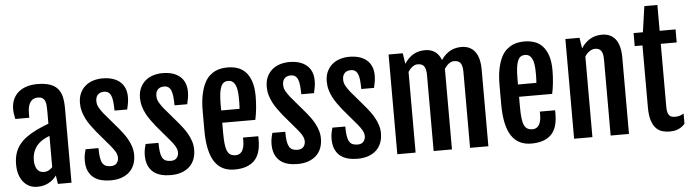

<svg xmlns="http://www.w3.org/2000/svg" viewBox="-50 -1065 4641 1290"><g transform="rotate(-5 2270.5 -420.0)"><path d="M156.2 7.3C184.9 7.3 210.4 1.3 232.7 -10.7C255 -22.8 272.8 -38.4 286.1 -57.6L294.9 0H386.7V-503.4C386.7 -533 384 -558.9 378.7 -581.1C373.3 -603.2 364 -621.6 350.8 -636.2C337.6 -650.9 320 -661.9 297.9 -669.2C275.7 -676.5 247.9 -680.2 214.4 -680.2C188.6 -680.2 165 -676.8 143.6 -670.2C122.1 -663.5 103.6 -653.6 88.1 -640.6C72.7 -627.6 60.6 -611.5 52 -592.3C43.4 -573.1 39.1 -550.9 39.1 -525.9C39.1 -515.5 39.8 -505 41.3 -494.4C42.7 -483.8 44.9 -472.2 47.9 -459.5H142.1V-488.8C142.1 -508 144 -524.1 147.7 -537.1C151.4 -550.1 156.5 -560.5 162.8 -568.4C169.2 -576.2 176.5 -581.7 184.8 -585C193.1 -588.2 201.7 -589.8 210.4 -589.8C223.5 -589.8 233.7 -587.5 241.2 -582.8C248.7 -578 254.3 -571.5 258.1 -563.2C261.8 -554.9 264.2 -545.2 265.1 -533.9C266.1 -522.7 266.6 -510.6 266.6 -497.6V-408.7L225.3 -392.3C209.9 -386 196 -379.7 183.6 -373.5C157.9 -360.8 135.3 -347.4 115.7 -333.3C96.2 -319.1 79.8 -303.4 66.7 -286.1C53.5 -268.9 43.5 -249.5 36.6 -228C29.8 -206.5 26.4 -182 26.4 -154.3C26.4 -131.2 29.2 -109.8 34.9 -90.1C40.6 -70.4 49 -53.4 60.1 -39.1C71.1 -24.7 84.7 -13.4 100.8 -5.1C116.9 3.2 135.4 7.3 156.2 7.3ZM210.9 -87.9C188.8 -87.9 172.7 -95.7 162.6 -111.3C152.5 -127 147.5 -147.6 147.5 -173.3C147.5 -189.9 149.5 -205 153.6 -218.5C157.6 -232 163 -244.1 169.7 -254.9C176.4 -265.6 183.9 -274.9 192.4 -282.7C200.8 -290.5 209.5 -297.2 218.3 -302.7C227.7 -308.6 236.5 -313.3 244.6 -316.9C252.8 -320.5 260.1 -323.6 266.6 -326.2V-115.7C259.8 -107.9 251.4 -101.3 241.5 -95.9C231.5 -90.6 221.4 -87.9 210.9 -87.9Z M488.3 -140.6C488.3 -113 492.5 -89.7 501 -70.8C509.4 -51.9 521 -36.7 535.6 -25.1C550.3 -13.6 567.5 -5.3 587.4 -0.2C607.3 4.8 628.4 7.3 650.9 7.3C678.2 7.3 702.6 3.6 723.9 -3.9C745.2 -11.4 763.2 -22 777.8 -35.6C792.5 -49.3 803.5 -65.8 811 -85.2C818.5 -104.6 822.3 -126.1 822.3 -149.9C822.3 -169.4 819.3 -188.2 813.5 -206.1C807.6 -224 800.5 -240.5 792 -255.6C783.5 -270.8 774.6 -284.6 765.1 -297.1L740.2 -329.1L641.6 -444.8C629.2 -460.4 619.3 -474.9 611.8 -488.3C604.3 -501.6 600.6 -516.1 600.6 -531.7C600.6 -538.9 601.5 -545.9 603.3 -552.7C605.1 -559.6 608.2 -565.8 612.5 -571.3C616.9 -576.8 622.7 -581.3 629.9 -584.7C637 -588.1 646 -589.8 656.7 -589.8C669.1 -589.8 679.1 -587.1 686.8 -581.5C694.4 -576 700.4 -567.8 704.8 -556.9C709.2 -546 712.2 -532.2 713.9 -515.6C715.5 -499 716.5 -479.7 716.8 -457.5H802.2C804.9 -467.9 807.5 -480.5 810.3 -495.1C813.1 -509.8 814.5 -524.9 814.5 -540.5C814.5 -563.6 810.7 -583.9 803.2 -601.3C795.7 -618.7 785 -633.3 771 -645C757 -656.7 740.2 -665.5 720.7 -671.4C701.2 -677.2 679.2 -680.2 654.8 -680.2C632.6 -680.2 611.7 -677.1 591.8 -670.9C571.9 -664.7 554.4 -655.3 539.3 -642.6C524.2 -629.9 512.1 -613.9 503.2 -594.7C494.2 -575.5 489.7 -552.9 489.7 -526.9C489.7 -507.3 492.3 -488.8 497.3 -471.2C502.4 -453.6 509 -436.8 517.3 -420.7C525.6 -404.5 535.2 -388.9 546.1 -373.8C557 -358.6 568.4 -343.8 580.1 -329.1L670.4 -222.7L688 -200.2C693.2 -193.4 697.6 -186.6 701.2 -179.9C704.8 -173.3 707.5 -166.7 709.5 -160.2C711.4 -153.6 712.4 -146.8 712.4 -139.6C712.4 -126 708.2 -113.9 699.7 -103.5C691.2 -93.1 677.7 -87.9 659.2 -87.9C645.8 -87.9 634.5 -90 625.2 -94.2C616 -98.5 608.6 -105.5 603 -115.2C597.5 -125 593.5 -138.1 591.1 -154.5C588.6 -171 587.4 -191.4 587.4 -215.8H500.5C497.9 -207.7 495.2 -196.8 492.4 -183.1C489.7 -169.4 488.3 -155.3 488.3 -140.6Z M893.1 -140.6C893.1 -113 897.3 -89.7 905.8 -70.8C914.2 -51.9 925.8 -36.7 940.4 -25.1C955.1 -13.6 972.3 -5.3 992.2 -0.2C1012 4.8 1033.2 7.3 1055.7 7.3C1083 7.3 1107.3 3.6 1128.7 -3.9C1150 -11.4 1168 -22 1182.6 -35.6C1197.3 -49.3 1208.3 -65.8 1215.8 -85.2C1223.3 -104.6 1227.1 -126.1 1227.1 -149.9C1227.1 -169.4 1224.1 -188.2 1218.3 -206.1C1212.4 -224 1205.2 -240.5 1196.8 -255.6C1188.3 -270.8 1179.4 -284.6 1169.9 -297.1L1145 -329.1L1046.4 -444.8C1034 -460.4 1024.1 -474.9 1016.6 -488.3C1009.1 -501.6 1005.4 -516.1 1005.4 -531.7C1005.4 -538.9 1006.3 -545.9 1008.1 -552.7C1009.8 -559.6 1012.9 -565.8 1017.3 -571.3C1021.7 -576.8 1027.5 -581.3 1034.7 -584.7C1041.8 -588.1 1050.8 -589.8 1061.5 -589.8C1073.9 -589.8 1083.9 -587.1 1091.6 -581.5C1099.2 -576 1105.2 -567.8 1109.6 -556.9C1114 -546 1117 -532.2 1118.7 -515.6C1120.3 -499 1121.3 -479.7 1121.6 -457.5H1207C1209.6 -467.9 1212.3 -480.5 1215.1 -495.1C1217.9 -509.8 1219.2 -524.9 1219.2 -540.5C1219.2 -563.6 1215.5 -583.9 1208 -601.3C1200.5 -618.7 1189.8 -633.3 1175.8 -645C1161.8 -656.7 1145 -665.5 1125.5 -671.4C1106 -677.2 1084 -680.2 1059.6 -680.2C1037.4 -680.2 1016.4 -677.1 996.6 -670.9C976.7 -664.7 959.2 -655.3 944.1 -642.6C929 -629.9 916.9 -613.9 908 -594.7C899 -575.5 894.5 -552.9 894.5 -526.9C894.5 -507.3 897.1 -488.8 902.1 -471.2C907.1 -453.6 913.8 -436.8 922.1 -420.7C930.4 -404.5 940 -388.9 950.9 -373.8C961.8 -358.6 973.1 -343.8 984.9 -329.1L1075.2 -222.7L1092.8 -200.2C1098 -193.4 1102.4 -186.6 1106 -179.9C1109.5 -173.3 1112.3 -166.7 1114.3 -160.2C1116.2 -153.6 1117.2 -146.8 1117.2 -139.6C1117.2 -126 1113 -113.9 1104.5 -103.5C1096 -93.1 1082.5 -87.9 1064 -87.9C1050.6 -87.9 1039.3 -90 1030 -94.2C1020.8 -98.5 1013.3 -105.5 1007.8 -115.2C1002.3 -125 998.3 -138.1 995.8 -154.5C993.4 -171 992.2 -191.4 992.2 -215.8H905.3C902.7 -207.7 900 -196.8 897.2 -183.1C894.4 -169.4 893.1 -155.3 893.1 -140.6Z M1486.3 7.3C1543.9 7.3 1588 -7.2 1618.4 -36.4C1648.8 -65.5 1664.1 -112 1664.1 -175.8V-201.7H1561V-180.7C1561 -163.1 1559.4 -148.4 1556.2 -136.5C1552.9 -124.6 1548.6 -115.1 1543.2 -107.9C1537.8 -100.7 1531.6 -95.6 1524.4 -92.5C1517.3 -89.4 1509.9 -87.9 1502.4 -87.9C1488.4 -87.9 1476.8 -90.6 1467.5 -95.9C1458.3 -101.3 1450.9 -110.1 1445.6 -122.3C1440.2 -134.5 1436.4 -150.6 1434.1 -170.7C1431.8 -190.7 1430.7 -215.3 1430.7 -244.6V-313H1653.8C1656.1 -323.7 1658.3 -335.4 1660.4 -348.1C1662.5 -360.8 1664.2 -373.9 1665.5 -387.5C1666.8 -401 1667.9 -414.7 1668.7 -428.7C1669.5 -442.7 1669.9 -456.5 1669.9 -470.2C1669.9 -510.6 1665.3 -544.3 1656 -571.3C1646.7 -598.3 1634.3 -619.9 1618.7 -636C1603 -652.1 1585 -663.5 1564.5 -670.2C1543.9 -676.8 1522.6 -680.2 1500.5 -680.2C1488.4 -680.2 1475.3 -679.3 1461.2 -677.5C1447 -675.7 1432.8 -671.6 1418.5 -665.3C1404.1 -658.9 1390.2 -649.7 1376.7 -637.7C1363.2 -625.7 1351.3 -609.3 1341.1 -588.6C1330.8 -568 1322.5 -542.4 1316.2 -512C1309.8 -481.5 1306.6 -445 1306.6 -402.3V-275.4C1306.6 -225.3 1310.5 -182.4 1318.4 -146.7C1326.2 -111.1 1337.7 -81.9 1353 -59.1C1368.3 -36.3 1387.1 -19.5 1409.4 -8.8C1431.7 2 1457.4 7.3 1486.3 7.3ZM1554.7 -396H1430.7V-437C1430.7 -466 1432 -490.2 1434.6 -509.8C1437.2 -529.3 1441.1 -545 1446.3 -556.9C1451.5 -568.8 1458.2 -577.2 1466.3 -582.3C1474.4 -587.3 1483.9 -589.8 1494.6 -589.8C1515.1 -589.8 1530.6 -580.1 1541 -560.5C1551.4 -541 1556.6 -509.1 1556.6 -464.8V-448.5C1556.6 -442.1 1556.6 -435.7 1556.4 -429.2C1556.2 -422.7 1556 -416.4 1555.7 -410.4C1555.3 -404.4 1555 -399.6 1554.7 -396Z M1748 -140.6C1748 -113 1752.3 -89.7 1760.7 -70.8C1769.2 -51.9 1780.8 -36.7 1795.4 -25.1C1810.1 -13.6 1827.3 -5.3 1847.2 -0.2C1867 4.8 1888.2 7.3 1910.6 7.3C1938 7.3 1962.3 3.6 1983.6 -3.9C2005 -11.4 2022.9 -22 2037.6 -35.6C2052.2 -49.3 2063.3 -65.8 2070.8 -85.2C2078.3 -104.6 2082 -126.1 2082 -149.9C2082 -169.4 2079.1 -188.2 2073.2 -206.1C2067.4 -224 2060.2 -240.5 2051.8 -255.6C2043.3 -270.8 2034.3 -284.6 2024.9 -297.1L2000 -329.1L1901.4 -444.8C1889 -460.4 1879.1 -474.9 1871.6 -488.3C1864.1 -501.6 1860.4 -516.1 1860.4 -531.7C1860.4 -538.9 1861.2 -545.9 1863 -552.7C1864.8 -559.6 1867.9 -565.8 1872.3 -571.3C1876.7 -576.8 1882.5 -581.3 1889.6 -584.7C1896.8 -588.1 1905.8 -589.8 1916.5 -589.8C1928.9 -589.8 1938.9 -587.1 1946.5 -581.5C1954.2 -576 1960.2 -567.8 1964.6 -556.9C1969 -546 1972 -532.2 1973.6 -515.6C1975.3 -499 1976.2 -479.7 1976.6 -457.5H2062C2064.6 -467.9 2067.3 -480.5 2070.1 -495.1C2072.8 -509.8 2074.2 -524.9 2074.2 -540.5C2074.2 -563.6 2070.5 -583.9 2063 -601.3C2055.5 -618.7 2044.8 -633.3 2030.8 -645C2016.8 -656.7 2000 -665.5 1980.5 -671.4C1960.9 -677.2 1939 -680.2 1914.6 -680.2C1892.4 -680.2 1871.4 -677.1 1851.6 -670.9C1831.7 -664.7 1814.2 -655.3 1799.1 -642.6C1783.9 -629.9 1771.9 -613.9 1762.9 -594.7C1754 -575.5 1749.5 -552.9 1749.5 -526.9C1749.5 -507.3 1752 -488.8 1757.1 -471.2C1762.1 -453.6 1768.8 -436.8 1777.1 -420.7C1785.4 -404.5 1795 -388.9 1805.9 -373.8C1816.8 -358.6 1828.1 -343.8 1839.8 -329.1L1930.2 -222.7L1947.8 -200.2C1953 -193.4 1957.4 -186.6 1960.9 -179.9C1964.5 -173.3 1967.3 -166.7 1969.2 -160.2C1971.2 -153.6 1972.2 -146.8 1972.2 -139.6C1972.2 -126 1967.9 -113.9 1959.5 -103.5C1951 -93.1 1937.5 -87.9 1918.9 -87.9C1905.6 -87.9 1894.3 -90 1885 -94.2C1875.7 -98.5 1868.3 -105.5 1862.8 -115.2C1857.3 -125 1853.3 -138.1 1850.8 -154.5C1848.4 -171 1847.2 -191.4 1847.2 -215.8H1760.3C1757.6 -207.7 1755 -196.8 1752.2 -183.1C1749.4 -169.4 1748 -155.3 1748 -140.6Z M2152.8 -140.6C2152.8 -113 2157.1 -89.7 2165.5 -70.8C2174 -51.9 2185.5 -36.7 2200.2 -25.1C2214.8 -13.6 2232.1 -5.3 2252 -0.2C2271.8 4.8 2293 7.3 2315.4 7.3C2342.8 7.3 2367.1 3.6 2388.4 -3.9C2409.7 -11.4 2427.7 -22 2442.4 -35.6C2457 -49.3 2468.1 -65.8 2475.6 -85.2C2483.1 -104.6 2486.8 -126.1 2486.8 -149.9C2486.8 -169.4 2483.9 -188.2 2478 -206.1C2472.2 -224 2465 -240.5 2456.5 -255.6C2448.1 -270.8 2439.1 -284.6 2429.7 -297.1L2404.8 -329.1L2306.2 -444.8C2293.8 -460.4 2283.9 -474.9 2276.4 -488.3C2268.9 -501.6 2265.1 -516.1 2265.1 -531.7C2265.1 -538.9 2266 -545.9 2267.8 -552.7C2269.6 -559.6 2272.7 -565.8 2277.1 -571.3C2281.5 -576.8 2287.3 -581.3 2294.4 -584.7C2301.6 -588.1 2310.5 -589.8 2321.3 -589.8C2333.7 -589.8 2343.7 -587.1 2351.3 -581.5C2359 -576 2365 -567.8 2369.4 -556.9C2373.8 -546 2376.8 -532.2 2378.4 -515.6C2380 -499 2381 -479.7 2381.3 -457.5H2466.8C2469.4 -467.9 2472.1 -480.5 2474.9 -495.1C2477.6 -509.8 2479 -524.9 2479 -540.5C2479 -563.6 2475.3 -583.9 2467.8 -601.3C2460.3 -618.7 2449.5 -633.3 2435.5 -645C2421.5 -656.7 2404.8 -665.5 2385.3 -671.4C2365.7 -677.2 2343.8 -680.2 2319.3 -680.2C2297.2 -680.2 2276.2 -677.1 2256.3 -670.9C2236.5 -664.7 2219 -655.3 2203.9 -642.6C2188.7 -629.9 2176.7 -613.9 2167.7 -594.7C2158.8 -575.5 2154.3 -552.9 2154.3 -526.9C2154.3 -507.3 2156.8 -488.8 2161.9 -471.2C2166.9 -453.6 2173.6 -436.8 2181.9 -420.7C2190.2 -404.5 2199.8 -388.9 2210.7 -373.8C2221.6 -358.6 2232.9 -343.8 2244.6 -329.1L2335 -222.7L2352.5 -200.2C2357.7 -193.4 2362.1 -186.6 2365.7 -179.9C2369.3 -173.3 2372.1 -166.7 2374 -160.2C2376 -153.6 2377 -146.8 2377 -139.6C2377 -126 2372.7 -113.9 2364.3 -103.5C2355.8 -93.1 2342.3 -87.9 2323.7 -87.9C2310.4 -87.9 2299.1 -90 2289.8 -94.2C2280.5 -98.5 2273.1 -105.5 2267.6 -115.2C2262 -125 2258.1 -138.1 2255.6 -154.5C2253.2 -171 2252 -191.4 2252 -215.8H2165C2162.4 -207.7 2159.7 -196.8 2157 -183.1C2154.2 -169.4 2152.8 -155.3 2152.8 -140.6Z M2584 -672.4V0H2707.5V-543.9C2716.6 -558.3 2726.9 -569.5 2738.3 -577.6C2749.7 -585.8 2760.9 -589.8 2772 -589.8C2782.1 -589.8 2790.7 -588.5 2797.9 -585.7C2805 -582.9 2810.9 -578.5 2815.4 -572.3C2820 -566.1 2823.4 -557.9 2825.7 -547.9C2828 -537.8 2829.1 -525.4 2829.1 -510.7V0H2952.6V-525.4V-534.2C2952.6 -537.1 2952.5 -540 2952.1 -543C2961.6 -557.6 2972 -569.1 2983.4 -577.4C2994.8 -585.7 3006.2 -589.8 3017.6 -589.8C3027.7 -589.8 3036.3 -588.5 3043.5 -585.7C3050.6 -582.9 3056.5 -578.5 3061 -572.3C3065.6 -566.1 3069 -557.9 3071.3 -547.9C3073.6 -537.8 3074.7 -525.4 3074.7 -510.7V0H3198.2V-515.1C3198.2 -570.1 3187.6 -611.4 3166.3 -638.9C3144.9 -666.4 3114.7 -680.2 3075.7 -680.2C3063.3 -680.2 3051.1 -679 3039.1 -676.5C3027 -674.1 3015.1 -669.9 3003.4 -664.1C2991.7 -658.2 2980.4 -650.4 2969.5 -640.6C2958.6 -630.9 2948.2 -618.7 2938.5 -604C2929 -629.4 2915.2 -648.4 2897 -661.1C2878.7 -673.8 2856.4 -680.2 2830.1 -680.2C2817.7 -680.2 2805.3 -678.9 2792.7 -676.3C2780.2 -673.7 2768 -669.3 2756.1 -663.1C2744.2 -656.9 2732.7 -648.7 2721.7 -638.4C2710.6 -628.2 2700.2 -615.4 2690.4 -600.1V-600.6L2679.7 -672.4Z M3488.3 7.3C3545.9 7.3 3589.9 -7.2 3620.4 -36.4C3650.8 -65.5 3666 -112 3666 -175.8V-201.7H3563V-180.7C3563 -163.1 3561.4 -148.4 3558.1 -136.5C3554.9 -124.6 3550.5 -115.1 3545.2 -107.9C3539.8 -100.7 3533.5 -95.6 3526.4 -92.5C3519.2 -89.4 3511.9 -87.9 3504.4 -87.9C3490.4 -87.9 3478.8 -90.6 3469.5 -95.9C3460.2 -101.3 3452.9 -110.1 3447.5 -122.3C3442.1 -134.5 3438.3 -150.6 3436 -170.7C3433.8 -190.7 3432.6 -215.3 3432.6 -244.6V-313H3655.8C3658 -323.7 3660.2 -335.4 3662.4 -348.1C3664.5 -360.8 3666.2 -373.9 3667.5 -387.5C3668.8 -401 3669.8 -414.7 3670.7 -428.7C3671.5 -442.7 3671.9 -456.5 3671.9 -470.2C3671.9 -510.6 3667.2 -544.3 3658 -571.3C3648.7 -598.3 3636.2 -619.9 3620.6 -636C3605 -652.1 3586.9 -663.5 3566.4 -670.2C3545.9 -676.8 3524.6 -680.2 3502.4 -680.2C3490.4 -680.2 3477.3 -679.3 3463.1 -677.5C3449 -675.7 3434.7 -671.6 3420.4 -665.3C3406.1 -658.9 3392.2 -649.7 3378.7 -637.7C3365.2 -625.7 3353.3 -609.3 3343 -588.6C3332.8 -568 3324.5 -542.4 3318.1 -512C3311.8 -481.5 3308.6 -445 3308.6 -402.3V-275.4C3308.6 -225.3 3312.5 -182.4 3320.3 -146.7C3328.1 -111.1 3339.7 -81.9 3355 -59.1C3370.3 -36.3 3389.1 -19.5 3411.4 -8.8C3433.7 2 3459.3 7.3 3488.3 7.3ZM3556.6 -396H3432.6V-437C3432.6 -466 3433.9 -490.2 3436.5 -509.8C3439.1 -529.3 3443 -545 3448.2 -556.9C3453.5 -568.8 3460.1 -577.2 3468.3 -582.3C3476.4 -587.3 3485.8 -589.8 3496.6 -589.8C3517.1 -589.8 3532.6 -580.1 3543 -560.5C3553.4 -541 3558.6 -509.1 3558.6 -464.8V-448.5C3558.6 -442.1 3558.5 -435.7 3558.3 -429.2C3558.2 -422.7 3557.9 -416.4 3557.6 -410.4C3557.3 -404.4 3557 -399.6 3556.6 -396Z M3776.4 -672.4V0H3899.9V-543.9C3909.3 -558.3 3920.2 -569.5 3932.4 -577.6C3944.6 -585.8 3956.9 -589.8 3969.2 -589.8C3986.8 -589.8 4000.2 -584.1 4009.3 -572.5C4018.4 -561 4022.9 -540.4 4022.9 -510.7V0H4146.5V-515.1C4146.5 -570.1 4135.8 -611.4 4114.5 -638.9C4093.2 -666.4 4062.8 -680.2 4023.4 -680.2C4011.1 -680.2 3998.6 -678.9 3986.1 -676.3C3973.6 -673.7 3961.3 -669.3 3949.2 -663.1C3937.2 -656.9 3925.5 -648.7 3914.3 -638.4C3903.1 -628.2 3892.6 -615.4 3882.8 -600.1V-600.6L3871.6 -672.4Z M4288.6 -584.5V-167.5C4288.6 -131 4292.2 -101.4 4299.6 -78.6C4306.9 -55.8 4316.7 -38 4329.1 -25.1C4341.5 -12.3 4355.6 -3.6 4371.6 1C4387.5 5.5 4404.1 7.8 4421.4 7.8C4430.2 7.8 4439.1 7.2 4448.2 5.9C4457.4 4.6 4466.3 2.2 4475.1 -1.2C4483.9 -4.6 4492.4 -9.1 4500.7 -14.6C4509 -20.2 4516.8 -27.3 4523.9 -36.1V-104.5C4515.5 -99.3 4506.6 -95.2 4497.3 -92.3C4488 -89.4 4477.4 -87.9 4465.3 -87.9C4458.2 -87.9 4451.3 -88.7 4444.8 -90.3C4438.3 -92 4432.6 -95.3 4427.7 -100.3C4422.9 -105.4 4419 -112.4 4416.3 -121.3C4413.5 -130.3 4412.1 -142.1 4412.1 -156.7V-584.5H4519.5V-672.4H4412.1V-846.7H4324.2L4299.3 -672.4H4236.3V-584.5Z"/></g></svg>

Font: Fjalla One
Style: Regular
Weight: 400
Designer: Irina Smirnova
Foundry: Irina Smirnova
Version: Version 1.001